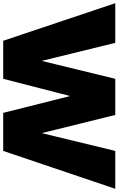

<svg xmlns="http://www.w3.org/2000/svg" viewBox="205 -951 741 1201"><g transform="rotate(90 575.5 -350.5)"><path d="M-5 -701H243L380 -143H332L468 -701H694L832 -143H784L919 -701H1156L919 0H681L551 -517H601L468 0H230Z"/></g></svg>

Font: Alexandria Black
Style: Regular
Weight: 900
Designer: Mohamed Gaber
Foundry: Kief Type Foundry
Version: Version 5.100